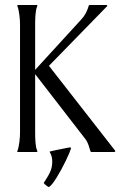

<svg xmlns="http://www.w3.org/2000/svg" viewBox="-20 -608 491 768"><path d="M406.2 -587.9 409.2 -586.4 408.2 -583 175.8 -344.7 440.9 -4.9V-2L438 0H344.7Q344.2 0 343.3 -1.2Q342.3 -2.4 341.8 -2.9Q339.4 -10.3 337.6 -16.4Q335.9 -22.5 333.7 -28.6Q331.5 -34.7 328.6 -40.5Q325.7 -46.4 320.8 -52.7L120.6 -311.5V-78.6Q120.6 -70.8 120.8 -60.8Q121.1 -50.8 121.8 -40.3Q122.6 -29.8 124.3 -20.3Q126 -10.7 129.4 -3.9V-1Q127.4 0 126 0H50.3L49.3 -1V-3.9Q52.2 -10.3 54.2 -20Q56.2 -29.8 57.6 -40.3Q59.1 -50.8 59.6 -61Q60.1 -71.3 60.1 -78.6V-509.3Q60.1 -516.6 59.6 -526.9Q59.1 -537.1 57.6 -547.6Q56.2 -558.1 54.2 -567.9Q52.2 -577.6 49.3 -584V-586.9H50.3L51.8 -587.9H126Q127.4 -587.9 129.4 -586.9V-584Q126 -577.1 124.3 -567.6Q122.6 -558.1 121.8 -547.6Q121.1 -537.1 120.8 -527.1Q120.6 -517.1 120.6 -509.3V-328.6L305.2 -530.3Q316.4 -542 323.7 -556.4Q331.1 -570.8 335.4 -586.4L338.4 -587.9ZM179.2 -2Q180.2 -2.4 191.7 -4.9Q203.1 -7.3 217.3 -10.3Q231.4 -13.2 244.1 -15.6Q256.8 -18.1 259.8 -18.6L263.2 -17.6L264.2 -14.6Q262.2 -7.8 256.6 5.6Q251 19 242.9 35.6Q234.9 52.2 225.3 69.8Q215.8 87.4 206.5 102.3Q197.3 117.2 189 127.7Q180.7 138.2 174.8 140.1Q168.9 137.2 163.8 133.1Q158.7 128.9 154.8 124Q161.6 113.3 167.7 103.5Q173.8 93.8 178.7 83.7Q183.6 73.7 186.3 62.7Q189 51.8 189 38.1Q189 28.3 186.8 18.8Q184.6 9.3 179.2 1Z"/></svg>

Font: CAT Linz
Style: Regular
Weight: 400
Designer: Peter Wiegel
Foundry: Peter Wiegel
Version: Version 1.08